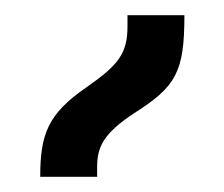

<svg xmlns="http://www.w3.org/2000/svg" viewBox="-20 -835 295 253"><path d="M33 -602H108V-615C108 -641 116 -659 157 -686C212 -721 223 -740 223 -815H148V-801C148 -765 137 -750 94 -720C43 -685 33 -658 33 -602Z"/></svg>

Font: Noto Sans Armenian SemiCondensed
Style: Regular
Weight: 400
Width: 4
Designer: Monotype Design Team
Foundry: Monotype Imaging Inc.
Version: Version 2.008